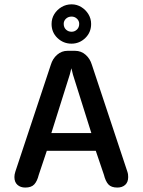

<svg xmlns="http://www.w3.org/2000/svg" viewBox="-20 -856 659 886"><path d="M96.5 9.5Q74.5 9.5 60.5 -3Q46.5 -15.5 46.5 -39Q46.5 -44.5 47.5 -51Q48.5 -57.5 51 -64.5L214.5 -557Q223 -585.5 243.8 -603.5Q264.5 -621.5 291.5 -621.5H326.5Q354 -621.5 374.8 -603.5Q395.5 -585.5 404 -557L567.5 -64.5Q570 -57.5 570.8 -51Q571.5 -44.5 571.5 -39Q571.5 -15.5 557.8 -3Q544 9.5 521.5 9.5Q493.5 9.5 480.2 -5Q467 -19.5 459.5 -49.5L422 -160H196L159 -49.5Q151.5 -19.5 138 -5Q124.5 9.5 96.5 9.5ZM217 -242H401.5L316.5 -512Q314.5 -520 312.8 -527.5Q311 -535 309 -541Q308 -535 306 -527.5Q304 -520 302 -512ZM310 -654.5Q272.5 -654.5 245.2 -680.5Q218 -706.5 218 -745.5Q218 -770.5 230.5 -790.8Q243 -811 264 -823.5Q285 -836 310.5 -836Q334.5 -836 355 -823.5Q375.5 -811 388 -790.5Q400.5 -770 400.5 -745.5Q400.5 -706.5 373.5 -680.5Q346.5 -654.5 310 -654.5ZM310.5 -709.5Q324.5 -709.5 335 -719.5Q345.5 -729.5 345.5 -746Q345.5 -760 335 -769.8Q324.5 -779.5 310.5 -779.5Q295 -779.5 284.5 -769.8Q274 -760 274 -746Q274 -729.5 284.5 -719.5Q295 -709.5 310.5 -709.5Z"/></svg>

Font: Sono Monospace Medium
Style: Regular
Weight: 500
Designer: Tyler Finck
Foundry: Tyler Finck
Version: Version 2.112